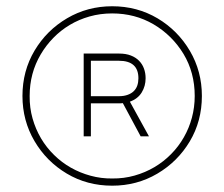

<svg xmlns="http://www.w3.org/2000/svg" viewBox="-20 -757 710 608"><path d="M335.2 -169Q255.7 -169 191.4 -207.4Q127.1 -245.7 89.1 -310.4Q51.1 -375 51.1 -453.1Q51.1 -532.3 89.5 -596.9Q127.8 -661.2 192.5 -699.2Q257.1 -737.2 335.2 -737.2Q414.4 -737.2 479 -698.9Q543.3 -660.5 581.3 -595.9Q619.3 -531.2 619.3 -453.1Q619.3 -373.6 581 -309.3Q542.6 -245 478 -207Q413.4 -169 335.2 -169ZM335.2 -191.8Q372.2 -191.4 406.1 -201Q440 -210.6 469.1 -227.8Q498.2 -245 521.8 -269Q545.5 -293 562.1 -322.1Q578.8 -351.2 587.7 -384.4Q596.6 -417.6 596.6 -453.1Q596.6 -527.3 561.1 -586.3Q525.2 -645.2 466.3 -680Q407.3 -714.5 335.2 -714.5Q297.6 -714.5 263.7 -704.9Q229.8 -695.3 201 -678.1Q172.2 -660.9 149 -637.1Q125.7 -613.3 109 -584.9Q73.9 -525.6 73.9 -453.1Q73.5 -415.8 83.1 -381.9Q92.7 -348 109.9 -318.9Q127.1 -289.8 151.3 -266.2Q175.4 -242.5 204.5 -226Q233.7 -209.5 266.9 -200.5Q300.1 -191.4 335.2 -191.8ZM451.7 -325.3H425.4L369 -430.4Q366.1 -430 363.1 -429.9Q360.1 -429.7 357.2 -429.7H267.8V-325.3H245V-587.4H357.2Q378.6 -587.4 394.2 -581.3Q409.8 -575.3 420.3 -564.6Q430.8 -554 435.9 -539.8Q441.1 -525.6 441.1 -509.2Q441.1 -484.4 428.8 -464.3Q416.5 -444.2 391.3 -435ZM356.5 -452.4Q372.5 -452.4 384.2 -456.7Q396 -460.9 403.6 -468.4Q411.2 -475.9 414.8 -486.3Q418.3 -496.8 418.3 -509.2Q418.3 -564.6 356.5 -564.6H267.8V-452.4Z"/></svg>

Font: Linik Sans Thin
Style: Regular
Weight: 100
Designer: Fonts by Rasmus Andersson / Changes by Cristiano Sobral with parts from Marc Monis
Foundry: rsms
Version: Version 3.020; ttfautohint (v1.6)